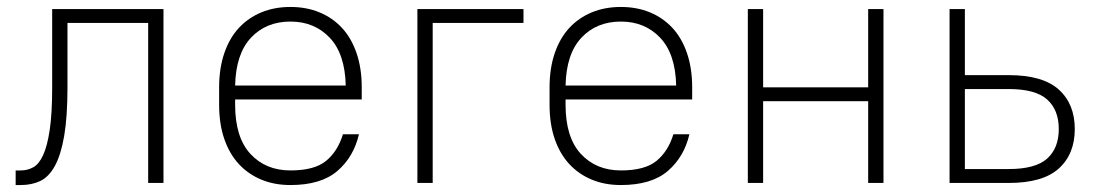

<svg xmlns="http://www.w3.org/2000/svg" viewBox="-20 -526 3155 552"><path d="M25 -36H40Q59 -36 75.5 -45Q92 -54 104 -80Q116 -106 123 -153Q130 -200 130 -276V-500H450V0H406V-460H174V-276Q174 -190 164.5 -135Q155 -80 137.5 -48.5Q120 -17 95.5 -5.5Q71 6 40 6H25Z M815 6Q769 6 731.5 -9.5Q694 -25 667 -54Q640 -83 625 -126Q610 -169 610 -225V-275Q610 -330 625 -373.5Q640 -417 667 -446Q694 -475 731.5 -490.5Q769 -506 815 -506Q861 -506 898.5 -490.5Q936 -475 963 -446Q990 -417 1005 -373.5Q1020 -330 1020 -275V-240H656V-225Q656 -131 700 -83.5Q744 -36 815 -36Q884 -36 917.5 -63.5Q951 -91 966 -140H1012Q997 -75 950 -34.5Q903 6 815 6ZM815 -464Q745 -464 701.5 -417.5Q658 -371 656 -280H974Q972 -371 928 -417.5Q884 -464 815 -464Z M1180 -500H1485V-460H1224V0H1180Z M1765 6Q1719 6 1681.5 -9.5Q1644 -25 1617 -54Q1590 -83 1575 -126Q1560 -169 1560 -225V-275Q1560 -330 1575 -373.5Q1590 -417 1617 -446Q1644 -475 1681.5 -490.5Q1719 -506 1765 -506Q1811 -506 1848.5 -490.5Q1886 -475 1913 -446Q1940 -417 1955 -373.5Q1970 -330 1970 -275V-240H1606V-225Q1606 -131 1650 -83.5Q1694 -36 1765 -36Q1834 -36 1867.5 -63.5Q1901 -91 1916 -140H1962Q1947 -75 1900 -34.5Q1853 6 1765 6ZM1765 -464Q1695 -464 1651.5 -417.5Q1608 -371 1606 -280H1924Q1922 -371 1878 -417.5Q1834 -464 1765 -464Z M2476 -235H2174V0H2130V-500H2174V-275H2476V-500H2520V0H2476Z M2710 -500H2754V-310H2880Q2978 -310 3024 -268.5Q3070 -227 3070 -155Q3070 -83 3024 -41.5Q2978 0 2880 0H2710ZM2754 -270V-40H2880Q2957 -40 2990.5 -70Q3024 -100 3024 -155Q3024 -210 2990.5 -240Q2957 -270 2880 -270Z"/></svg>

Font: PT Root UI Web Light
Style: Regular
Weight: 300
Designer: Vitaly Kuzmin
Foundry: ParaType Ltd.
Version: Version 1.000W